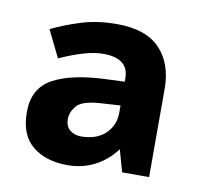

<svg xmlns="http://www.w3.org/2000/svg" viewBox="-51 -776 485 462"><g transform="rotate(10 191.5 -544.5)"><path d="M200.2 -722.2Q271.5 -722.2 305.7 -686Q339.8 -649.9 339.8 -588.9V-373H273.9L258.8 -426.8Q237.8 -398.4 207.5 -382.8Q177.2 -367.2 141.1 -367.2Q87.9 -367.2 55.4 -393.8Q22.9 -420.4 22.9 -476.1Q22.9 -534.7 67.9 -559.1Q112.8 -583.5 193.8 -586.9L242.2 -588.9V-597.2Q242.2 -646 180.2 -646Q157.7 -646 130.4 -637.7Q103 -629.4 74.2 -616.2L42 -682.1Q74.2 -697.8 113.3 -710Q152.3 -722.2 200.2 -722.2ZM242.2 -530.8 193.8 -527.8Q149.4 -524.9 136.2 -509.5Q123 -494.1 123 -477.1Q123 -458.5 134.3 -449.7Q145.5 -440.9 161.1 -440.9Q198.7 -440.9 220.5 -461.4Q242.2 -481.9 242.2 -513.2Z"/></g></svg>

Font: Open Sans
Style: Bold
Weight: 700
Designer: Monotype Design Team
Foundry: Monotype Imaging Inc.
Version: Version 3.000; ttfautohint (v1.8.4)